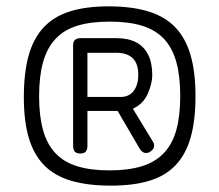

<svg xmlns="http://www.w3.org/2000/svg" viewBox="-20 -707 690 604"><path d="M322 -687Q395 -687 447 -671Q499 -655 531.5 -621Q564 -587 579.5 -533.5Q595 -480 595 -404Q595 -329 580 -275.5Q565 -222 533 -188Q501 -154 450.5 -138.5Q400 -123 329 -123Q256 -123 203.5 -138.5Q151 -154 118.5 -187.5Q86 -221 70.5 -273.5Q55 -326 55 -401Q55 -478 70 -532Q85 -586 117 -620.5Q149 -655 199.5 -671Q250 -687 322 -687ZM324 -171Q384 -171 426 -184Q468 -197 495 -225Q522 -253 534.5 -297.5Q547 -342 547 -405Q547 -468 534.5 -512.5Q522 -557 495.5 -585Q469 -613 427 -626Q385 -639 325 -639Q265 -639 223 -626Q181 -613 154.5 -584.5Q128 -556 115.5 -511.5Q103 -467 103 -404Q103 -342 115.5 -297.5Q128 -253 154.5 -225Q181 -197 223 -184Q265 -171 324 -171ZM398 -365 460 -263Q465 -256 465 -249.5Q465 -243 461.5 -238Q458 -233 450 -228Q440 -224 432.5 -227Q425 -230 419 -240L350 -358H255V-247Q255 -240 252.5 -234.5Q250 -229 245 -226.5Q240 -224 232 -224Q225 -224 220 -226.5Q215 -229 212.5 -234.5Q210 -240 210 -247V-565Q210 -572 212.5 -577Q215 -582 220.5 -584.5Q226 -587 233 -587H346Q383 -587 408 -574Q433 -561 446 -535Q459 -509 459 -471Q459 -445 445 -412.5Q431 -380 398 -365ZM255 -541V-402H360Q386 -402 400.5 -421Q415 -440 415 -472Q415 -507 397.5 -524Q380 -541 345 -541Z"/></svg>

Font: Fredoka Light
Style: Regular
Weight: 300
Designer: Ben Nathan
Foundry: Milena B. Brandão, Ben Nathan
Version: Version 2.001